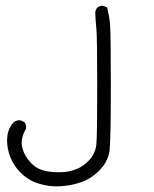

<svg xmlns="http://www.w3.org/2000/svg" viewBox="-20 -414 540 675"><path d="M4.9 79.6Q4.9 108.4 15.6 136.7Q28.3 169.4 52.5 193.1Q76.7 216.8 104.2 227.3Q131.8 237.8 163.6 240.7Q169.9 241.2 175.8 241.2Q217.3 241.2 254.4 230Q297.4 217.8 329.1 185.5Q360.8 153.3 365.2 114.5Q369.6 75.7 369.6 -107.2Q369.6 -290 367.2 -323.7Q364.7 -357.4 356.4 -387.7L344.7 -393.1Q341.8 -393.6 340.3 -393.6Q338.9 -393.6 336.7 -393.3Q334.5 -393.1 332 -392.6Q326.7 -391.1 322.3 -387.7Q315.9 -379.9 314.9 -370.1Q315.9 -340.8 318.8 -312.5Q321.8 -284.2 321.8 -111.3Q321.8 61.5 318.8 92.8Q315.9 124 294.9 147.5Q273.9 170.9 247.8 180.9Q221.7 190.9 195.8 191.4Q192.4 191.4 188.2 191.4Q184.1 191.4 177.7 191.4Q164.1 190.9 150.4 189Q129.4 186 111.8 176.8Q93.8 167.5 76.9 144.5Q60.1 121.6 56.6 95.7Q56.2 91.8 56.2 87.4Q56.2 64.5 71.8 37.6Q71.8 36.6 71.8 33.2Q71.8 29.8 70.3 24.7Q68.8 19.5 65.4 15.1L52.7 9.3Q50.3 8.8 48.3 8.8Q36.1 8.8 27.3 16.6Q7.3 38.1 5.4 70.8Q4.9 75.2 4.9 79.6Z"/></svg>

Font: Bakudai
Style: Light
Weight: 300
Version: Version 1.48